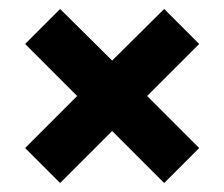

<svg xmlns="http://www.w3.org/2000/svg" viewBox="-20 -486 500 428"><path d="M114 -78 36 -156 152 -272 36 -388 114 -466 230 -351 346 -466 424 -388 308 -272 424 -156 346 -78 230 -194Z"/></svg>

Font: Teachers
Style: Regular
Weight: 400
Designer: Alfredo Marco Pradil, Chank Diesel
Version: Version 1.001